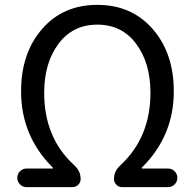

<svg xmlns="http://www.w3.org/2000/svg" viewBox="-20 -767 798 787"><path d="M88.9 0Q73.2 0 62 -11.2Q50.8 -22.5 50.8 -38.1Q50.8 -53.7 62 -64.9Q73.2 -76.2 88.9 -76.2H195.3Q197.3 -76.2 197.3 -78.1Q197.3 -80.1 195.3 -81.1Q66.4 -210 66.4 -392.6Q66.4 -548.8 152.3 -647.9Q238.3 -747.1 378.9 -747.1Q519.5 -747.1 606 -647.9Q692.4 -548.8 692.4 -392.6Q692.4 -210 562.5 -81.1Q560.5 -80.1 560.5 -78.1Q560.5 -76.2 563.5 -76.2H668.9Q684.6 -76.2 695.8 -64.9Q707 -53.7 707 -38.1Q707 -22.5 695.8 -11.2Q684.6 0 668.9 0H480.5Q466.8 0 457 -9.8Q447.3 -19.5 447.3 -33.2Q447.3 -65.4 472.7 -88.9Q596.7 -203.1 596.7 -386.7Q596.7 -508.8 538.1 -587.4Q479.5 -666 378.9 -666Q278.3 -666 219.7 -587.4Q161.1 -508.8 161.1 -386.7Q161.1 -201.2 285.2 -88.9Q310.5 -65.4 310.5 -33.2Q310.5 -19.5 300.8 -9.8Q291 0 277.3 0Z"/></svg>

Font: Gen Jyuu Gothic Regular
Style: Regular
Weight: 400
Designer: [Source Han Sans]
Ryoko NISHIZUKA  (kana & ideographs); Paul D. Hunt (Latin, Greek & Cyrillic); Wenlong ZHANG  (bopomofo
Version: Version 1.002.20150607